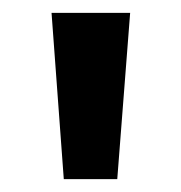

<svg xmlns="http://www.w3.org/2000/svg" viewBox="-20 -734 281 298"><path d="M182 -714 162 -456H79L60 -714Z"/></svg>

Font: Noto Sans Arabic UI SmCn SmBd
Style: Regular
Weight: 600
Width: 4
Designer: Monotype Design Team, Nadine Chahine and Nizar Qandah
Foundry: Monotype Imaging Inc.
Version: Version 2.010; ttfautohint (v1.8.4.7-5d5b)